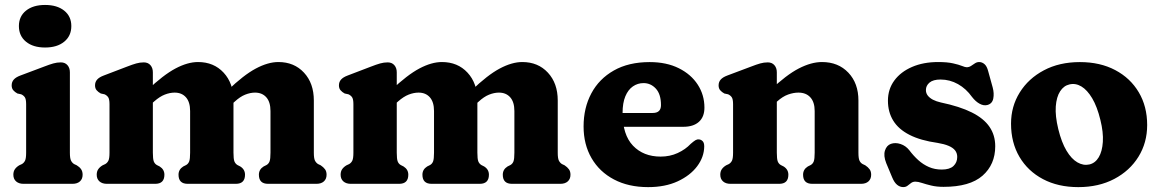

<svg xmlns="http://www.w3.org/2000/svg" viewBox="-20 -742 4682 775"><path d="M262.1 -450.2V-125.8Q262.1 -102.9 266.6 -93.8Q271.2 -84.7 279.1 -79.8L289.7 -74.8Q301.1 -68 307.3 -59Q313.5 -50 313.5 -36.8Q313.5 -19.6 302.6 -9.8Q291.8 0 272.5 0H74.9Q56.1 0 45 -9.8Q33.9 -19.6 33.9 -36.8Q33.9 -50 40.1 -59Q46.3 -68 57.7 -74.8L68.5 -79.8Q76.8 -84.7 81.2 -93.8Q85.5 -102.9 85.5 -125.8V-321.4Q85.5 -341.8 80.1 -349.6Q74.6 -357.4 65.3 -361.4L50.3 -364.6Q40 -370.2 33.6 -377.7Q27.1 -385.2 27.1 -397.4Q27.1 -411.2 35.6 -420.8Q44 -430.4 62.3 -437.2L158.1 -473.2Q180 -481.7 194.9 -485.9Q209.8 -490.2 225.5 -490.2Q242.5 -490.2 252.3 -479Q262.1 -467.8 262.1 -450.2ZM161.9 -550.2Q113.5 -550.2 84.9 -573.7Q56.3 -597.1 56.3 -636.8Q56.3 -676 84.9 -699Q113.5 -722 161.9 -722Q210.6 -722 239.2 -699Q267.9 -676 267.9 -636.8Q267.9 -597.1 239.2 -573.7Q210.6 -550.2 161.9 -550.2Z M597 -450.2V-125.8Q597 -100.5 600.7 -90.6Q604.5 -80.7 613.2 -75.8L624.6 -70Q643.6 -58 643.6 -36.8Q643.6 0 606.6 0H411.4Q392.6 0 381.5 -9.8Q370.4 -19.6 370.4 -36.8Q370.4 -50 376.6 -59Q382.8 -68 394.2 -74.8L405 -79.8Q413.3 -84.7 417.7 -93.8Q422 -102.9 422 -125.8V-321.4Q422 -341.8 416.6 -349.6Q411.1 -357.4 401.8 -361.4L386.8 -364.6Q376.5 -370.2 370.1 -377.7Q363.6 -385.2 363.6 -397.4Q363.6 -411.2 372.1 -420.8Q380.5 -430.4 398.8 -437.2L493 -473.2Q514.9 -481.7 529.8 -485.9Q544.7 -490.2 560.4 -490.2Q577.4 -490.2 587.2 -479Q597 -467.8 597 -450.2ZM583.4 -315.8 549.6 -354.6 574 -377.6Q639.1 -439.4 688.2 -465.5Q737.4 -491.6 779.3 -491.6Q843 -491.6 882.7 -448.7Q922.4 -405.9 922.4 -336.4V-125.8Q922.4 -100.5 926.1 -90.8Q929.9 -81.1 938.6 -75.8L950 -70Q969 -58 969 -36.8Q969 0 932 0H737.6Q700.6 0 700.6 -36.8Q700.6 -58 719.6 -70L731.2 -75.8Q739.9 -80.7 743.7 -90.6Q747.4 -100.5 747.4 -125.8V-293.6Q747.4 -330.2 730.6 -349.2Q713.8 -368.2 684.9 -368.2Q665.9 -368.2 645.2 -360.2Q624.6 -352.2 602.4 -332.6ZM910.4 -316.4 876.6 -355.6 898.4 -376.6Q963.3 -439.1 1012.5 -465.3Q1061.8 -491.6 1103.7 -491.6Q1167.4 -491.6 1207.1 -448.7Q1246.8 -405.9 1246.8 -336.4V-125.8Q1246.8 -102.9 1251.3 -93.8Q1255.9 -84.7 1263.8 -79.8L1274.4 -74.8Q1285.8 -67.2 1292 -58.6Q1298.2 -50 1298.2 -36.8Q1298.2 -19.6 1287.3 -9.8Q1276.5 0 1257.2 0H1062Q1025 0 1025 -36.8Q1025 -58 1044 -70L1055.6 -75.8Q1064.3 -80.7 1068.1 -90.6Q1071.8 -100.5 1071.8 -125.8V-293.6Q1071.8 -330.2 1055 -349.2Q1038.2 -368.2 1009.3 -368.2Q990.3 -368.2 969.5 -359.9Q948.8 -351.6 926.8 -331.2Z M1581.5 -450.2V-125.8Q1581.5 -100.5 1585.2 -90.6Q1589 -80.7 1597.7 -75.8L1609.1 -70Q1628.1 -58 1628.1 -36.8Q1628.1 0 1591.1 0H1395.9Q1377.1 0 1366 -9.8Q1354.9 -19.6 1354.9 -36.8Q1354.9 -50 1361.1 -59Q1367.3 -68 1378.7 -74.8L1389.5 -79.8Q1397.8 -84.7 1402.2 -93.8Q1406.5 -102.9 1406.5 -125.8V-321.4Q1406.5 -341.8 1401.1 -349.6Q1395.6 -357.4 1386.3 -361.4L1371.3 -364.6Q1361 -370.2 1354.6 -377.7Q1348.1 -385.2 1348.1 -397.4Q1348.1 -411.2 1356.6 -420.8Q1365 -430.4 1383.3 -437.2L1477.5 -473.2Q1499.4 -481.7 1514.3 -485.9Q1529.2 -490.2 1544.9 -490.2Q1561.9 -490.2 1571.7 -479Q1581.5 -467.8 1581.5 -450.2ZM1567.9 -315.8 1534.1 -354.6 1558.5 -377.6Q1623.6 -439.4 1672.7 -465.5Q1721.9 -491.6 1763.8 -491.6Q1827.5 -491.6 1867.2 -448.7Q1906.9 -405.9 1906.9 -336.4V-125.8Q1906.9 -100.5 1910.6 -90.8Q1914.4 -81.1 1923.1 -75.8L1934.5 -70Q1953.5 -58 1953.5 -36.8Q1953.5 0 1916.5 0H1722.1Q1685.1 0 1685.1 -36.8Q1685.1 -58 1704.1 -70L1715.7 -75.8Q1724.4 -80.7 1728.2 -90.6Q1731.9 -100.5 1731.9 -125.8V-293.6Q1731.9 -330.2 1715.1 -349.2Q1698.3 -368.2 1669.4 -368.2Q1650.4 -368.2 1629.7 -360.2Q1609.1 -352.2 1586.9 -332.6ZM1894.9 -316.4 1861.1 -355.6 1882.9 -376.6Q1947.8 -439.1 1997 -465.3Q2046.3 -491.6 2088.2 -491.6Q2151.9 -491.6 2191.6 -448.7Q2231.3 -405.9 2231.3 -336.4V-125.8Q2231.3 -102.9 2235.8 -93.8Q2240.4 -84.7 2248.3 -79.8L2258.9 -74.8Q2270.3 -67.2 2276.5 -58.6Q2282.7 -50 2282.7 -36.8Q2282.7 -19.6 2271.8 -9.8Q2261 0 2241.7 0H2046.5Q2009.5 0 2009.5 -36.8Q2009.5 -58 2028.5 -70L2040.1 -75.8Q2048.8 -80.7 2052.6 -90.6Q2056.3 -100.5 2056.3 -125.8V-293.6Q2056.3 -330.2 2039.5 -349.2Q2022.7 -368.2 1993.8 -368.2Q1974.8 -368.2 1954 -359.9Q1933.3 -351.6 1911.3 -331.2Z M2823.4 -307.6Q2823.4 -270.2 2801.1 -250.2Q2778.8 -230.2 2738.2 -230.2H2446.4V-286H2614.8Q2648 -286 2648 -317.8Q2648 -361.8 2627.4 -384.2Q2606.8 -406.6 2577.6 -406.6Q2554 -406.6 2534.7 -393.3Q2515.4 -380 2504.2 -353.3Q2493 -326.6 2493 -285.8Q2493 -198 2535.1 -153.9Q2577.3 -109.9 2646.6 -109.9Q2684.1 -109.9 2715.4 -124.3Q2746.8 -138.7 2768.2 -161.5Q2780.1 -171.9 2787 -176Q2794 -180.1 2801 -179.3Q2809.4 -178.9 2816 -172.4Q2822.6 -166 2822.6 -150.9Q2822.1 -108.3 2794 -70.8Q2765.9 -33.4 2715.3 -10Q2664.8 13.3 2596.1 13.3Q2516.9 13.3 2458.3 -17.6Q2399.7 -48.4 2367.7 -103.7Q2335.6 -159 2335.6 -231.6Q2335.6 -306.5 2366.9 -365.1Q2398.1 -423.7 2457.8 -457.5Q2517.4 -491.4 2602.4 -491.4Q2670.4 -491.4 2720 -466.6Q2769.6 -441.9 2796.5 -400.2Q2823.4 -358.6 2823.4 -307.6Z M3115.6 -450.2V-125.8Q3115.6 -100.5 3119.3 -90.6Q3123.1 -80.7 3131.8 -75.8L3143.2 -70Q3162.2 -58 3162.2 -36.8Q3162.2 0 3125.2 0H2928.4Q2909.6 0 2898.5 -9.8Q2887.4 -19.6 2887.4 -36.8Q2887.4 -50 2893.6 -59Q2899.8 -68 2911.2 -74.8L2922 -79.8Q2930.3 -84.7 2934.7 -93.8Q2939 -102.9 2939 -125.8V-321.4Q2939 -341.8 2933.6 -349.6Q2928.1 -357.4 2918.8 -361.4L2903.8 -364.6Q2893.5 -370.2 2887.1 -377.7Q2880.6 -385.2 2880.6 -397.4Q2880.6 -411.2 2889.1 -420.8Q2897.5 -430.4 2915.8 -437.2L3011.6 -473.2Q3033.5 -481.7 3048.4 -485.9Q3063.3 -490.2 3079 -490.2Q3096 -490.2 3105.8 -479Q3115.6 -467.8 3115.6 -450.2ZM3098 -315.8 3064.2 -354.6 3088.6 -377.6Q3154.1 -439.8 3204.4 -465.7Q3254.8 -491.6 3297.9 -491.6Q3363.6 -491.6 3404.3 -448.7Q3445 -405.9 3445 -336.4V-125.8Q3445 -102.9 3449.3 -93.6Q3453.7 -84.3 3462 -79.8L3472.6 -74.8Q3484 -67.2 3490.2 -58.6Q3496.4 -50 3496.4 -36.8Q3496.4 -19.6 3485.5 -9.8Q3474.7 0 3455.4 0H3258.6Q3221.6 0 3221.6 -36.8Q3221.6 -58 3240.6 -70L3252.2 -75.8Q3260.9 -80.7 3264.7 -90.6Q3268.4 -100.5 3268.4 -125.8V-293.6Q3268.4 -329.8 3251 -349Q3233.6 -368.2 3202.7 -368.2Q3182.9 -368.2 3161 -360.4Q3139.2 -352.6 3117 -332.6Z M3776.3 -421Q3746.7 -421 3732 -408.7Q3717.4 -396.4 3717.4 -378.6Q3717.4 -365.9 3724.9 -356.2Q3732.5 -346.5 3745.8 -339.5Q3759.2 -332.6 3777.3 -328.5Q3853.9 -312.5 3902.5 -288.2Q3951.1 -263.9 3974.1 -230Q3997.2 -196.2 3997.2 -151.8Q3997.2 -77.8 3945.9 -32.8Q3894.6 12.2 3788.6 12.2Q3760.6 12.2 3738.8 6.9Q3717.1 1.7 3701.3 -3.6Q3685.6 -8.8 3675 -8.8Q3664.7 -8.8 3657.5 -3.3Q3650.3 2.2 3643.2 7.7Q3636.1 13.2 3626 13.2Q3612.4 13.2 3601 3.8Q3589.6 -5.5 3581 -26.6L3557.2 -83.6Q3545.4 -113.5 3552.1 -134.3Q3558.7 -155.1 3576.2 -161.4Q3594.1 -167.6 3615 -160.7Q3635.9 -153.8 3650.2 -135.8Q3667.2 -113.2 3686.7 -95.6Q3706.2 -78 3729.6 -67.8Q3753 -57.6 3781.4 -57.6Q3813.3 -57.6 3828.6 -71.9Q3843.8 -86.3 3843.8 -108.4Q3843.8 -123.9 3835.1 -135Q3826.4 -146 3808.7 -153.4Q3791.1 -160.8 3764.6 -165.2Q3695.6 -174.9 3651.3 -197.6Q3606.9 -220.2 3585.5 -255.1Q3564.1 -289.9 3564.1 -335.6Q3564.1 -381.9 3589.9 -417Q3615.7 -452.1 3661.4 -471.8Q3707.1 -491.6 3767 -491.6Q3803.6 -491.6 3826.8 -486.3Q3850.1 -481.1 3863.1 -475.8Q3876.1 -470.6 3881.6 -470.6Q3891.4 -470.6 3899.4 -475.8Q3907.4 -481.1 3915.2 -486.3Q3923.1 -491.6 3932.4 -491.6Q3944.1 -491.6 3953.9 -483.1Q3963.7 -474.7 3968.8 -454.6L3987 -388.8Q3993.4 -365 3989.3 -344.2Q3985.2 -323.5 3965.6 -318.2Q3950.7 -314.3 3934.3 -323.2Q3918 -332 3903.4 -350.8Q3879.9 -383.9 3846.9 -402.5Q3814 -421 3776.3 -421Z M4339 -491.4Q4420.7 -491.4 4481.7 -459Q4542.8 -426.7 4576.6 -369.5Q4610.5 -312.4 4610.5 -237.3Q4610.5 -166.1 4575.4 -109.4Q4540.4 -52.7 4477.7 -19.7Q4415 13.3 4332.4 13.3Q4251.1 13.3 4190.1 -18.9Q4129 -51.1 4095 -108.8Q4061 -166.5 4061 -242.9Q4061 -312.4 4096.1 -368.7Q4131.1 -425.1 4193.6 -458.2Q4256.1 -491.4 4339 -491.4ZM4377.4 -78.2Q4400.9 -83.7 4415 -107.2Q4429.1 -130.7 4431.6 -169.3Q4434.1 -208 4421.6 -258.2Q4408.6 -311.6 4388.6 -345.3Q4368.6 -378.9 4344.9 -393.1Q4321.1 -407.2 4296.7 -401.2Q4273.8 -396.1 4259.1 -373.4Q4244.4 -350.7 4241.6 -312.3Q4238.9 -273.9 4251.7 -221Q4264.8 -167.4 4284.8 -133.9Q4304.8 -100.5 4328.9 -86.6Q4353.1 -72.7 4377.4 -78.2Z"/></svg>

Font: Fraunces SuperSoft
Style: Regular
Weight: 900
Version: Version 1.000;[b76b70a41]